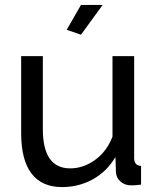

<svg xmlns="http://www.w3.org/2000/svg" viewBox="-20 -750 641 780"><path d="M309 -609 251 -629 309 -730H397ZM232 10Q150 10 108 -45Q66 -100 66 -209V-522H154V-226Q154 -66 265 -66Q319 -66 366.5 -100.5Q414 -135 437 -195V-522H525V-108Q525 -77 553 -76V0Q538 2 529.5 2.5Q521 3 513 3Q487 3 469.5 -12.5Q452 -28 451 -51L449 -112Q414 -53 357 -21.5Q300 10 232 10Z"/></svg>

Font: Boldmen Medium
Style: Regular
Weight: 400
Designer: Matt McInerney, Pablo Impallari, Rodrigo Fuenzalida
Foundry: LIVING CONCEPT
Version: Version 1.000